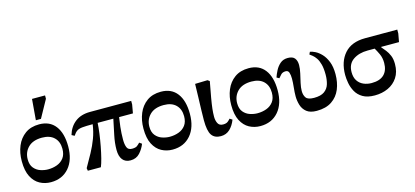

<svg xmlns="http://www.w3.org/2000/svg" viewBox="-60 -1149 3477 1608"><g transform="rotate(-15 1678.5 -344.5)"><path d="M226 13Q174 13 130.5 -10.5Q87 -34 60.5 -85Q34 -136 34 -220Q34 -292 58.5 -351Q83 -410 132 -445.5Q181 -481 254 -481Q345 -481 393.5 -417.5Q442 -354 442 -240Q442 -123 383.5 -55Q325 13 226 13ZM230 -97Q272 -97 308.5 -110.5Q345 -124 367.5 -154Q390 -184 390 -233Q390 -295 353 -331Q316 -367 248 -367Q169 -367 127.5 -325.5Q86 -284 86 -222Q86 -174 109 -146.5Q132 -119 165.5 -108Q199 -97 230 -97ZM281 -521H237L252 -702H365V-673Z M917 9Q872 9 848.5 -21Q825 -51 825 -106Q825 -167 839 -232Q853 -297 867 -366H731Q729 -326 722 -274Q715 -222 705 -169Q695 -116 683.5 -71Q672 -26 661 0H548L544 -23Q578 -82 607.5 -136Q637 -190 658 -246Q679 -302 688 -366Q630 -366 598.5 -363Q567 -360 550 -348Q533 -336 517 -311L493 -324Q513 -393 564 -432Q615 -471 693 -471H1050V-440L1037 -366H917Q912 -338 906 -284Q900 -230 900 -175Q900 -133 910.5 -107.5Q921 -82 954 -82Q985 -82 998.5 -92.5Q1012 -103 1024 -116L1045 -101Q1029 -59 998 -25Q967 9 917 9Z M1281 13Q1229 13 1185.5 -10.5Q1142 -34 1115.5 -85Q1089 -136 1089 -220Q1089 -292 1113.5 -351Q1138 -410 1187 -445.5Q1236 -481 1309 -481Q1400 -481 1448.5 -417.5Q1497 -354 1497 -240Q1497 -123 1438.5 -55Q1380 13 1281 13ZM1285 -97Q1327 -97 1363.5 -110.5Q1400 -124 1422.5 -154Q1445 -184 1445 -233Q1445 -295 1408 -331Q1371 -367 1303 -367Q1224 -367 1182.5 -325.5Q1141 -284 1141 -222Q1141 -174 1164 -146.5Q1187 -119 1220.5 -108Q1254 -97 1285 -97Z M1700 9Q1646 9 1621 -27.5Q1596 -64 1596 -157Q1596 -192 1597.5 -244Q1599 -296 1601 -355.5Q1603 -415 1604 -470L1712 -473L1729 -461Q1713 -377 1703.5 -322.5Q1694 -268 1690 -231.5Q1686 -195 1686 -163Q1686 -130 1698.5 -105.5Q1711 -81 1743 -81Q1771 -81 1785 -92.5Q1799 -104 1807 -114L1829 -100Q1811 -52 1779 -21.5Q1747 9 1700 9Z M2042 13Q1990 13 1946.5 -10.5Q1903 -34 1876.5 -85Q1850 -136 1850 -220Q1850 -292 1874.5 -351Q1899 -410 1948 -445.5Q1997 -481 2070 -481Q2161 -481 2209.5 -417.5Q2258 -354 2258 -240Q2258 -123 2199.5 -55Q2141 13 2042 13ZM2046 -97Q2088 -97 2124.5 -110.5Q2161 -124 2183.5 -154Q2206 -184 2206 -233Q2206 -295 2169 -331Q2132 -367 2064 -367Q1985 -367 1943.5 -325.5Q1902 -284 1902 -222Q1902 -174 1925 -146.5Q1948 -119 1981.5 -108Q2015 -97 2046 -97Z M2531 12Q2474 12 2443.5 -12.5Q2413 -37 2401.5 -75Q2390 -113 2390 -152Q2390 -185 2394.5 -227.5Q2399 -270 2399 -303Q2399 -334 2392 -355Q2385 -376 2364 -376Q2337 -376 2322.5 -361Q2308 -346 2298 -333L2276 -345Q2285 -372 2301 -403Q2317 -434 2343 -456.5Q2369 -479 2409 -479Q2451 -479 2468.5 -457Q2486 -435 2486 -398Q2486 -365 2477 -326Q2468 -287 2459.5 -249Q2451 -211 2451 -181Q2451 -145 2467.5 -122Q2484 -99 2537 -99Q2596 -99 2627 -121.5Q2658 -144 2669 -181Q2680 -218 2680 -262Q2680 -316 2670.5 -351.5Q2661 -387 2646 -408.5Q2631 -430 2616.5 -441.5Q2602 -453 2592 -460L2602 -481Q2620 -479 2647 -465.5Q2674 -452 2700 -424.5Q2726 -397 2743.5 -353Q2761 -309 2761 -245Q2761 -173 2737 -115Q2713 -57 2662 -22.5Q2611 12 2531 12Z M3034 13Q2970 13 2930.5 -10.5Q2891 -34 2871 -70.5Q2851 -107 2844 -146Q2837 -185 2837 -217Q2837 -332 2898.5 -401.5Q2960 -471 3078 -471H3357V-438L3344 -366H3189V-362Q3204 -345 3221.5 -323Q3239 -301 3251.5 -271Q3264 -241 3264 -198Q3264 -129 3233 -82Q3202 -35 3150 -11Q3098 13 3034 13ZM3133 -366H3072Q2996 -366 2945.5 -331Q2895 -296 2895 -225Q2895 -180 2914 -151Q2933 -122 2965 -108Q2997 -94 3035 -94Q3107 -94 3143 -129.5Q3179 -165 3179 -230Q3179 -274 3163.5 -307.5Q3148 -341 3133 -366Z"/></g></svg>

Font: STIX Two Text SemiBold
Style: Regular
Weight: 600
Designer: Ross Mills, John Hudson & Paul Hanslow, Tiro Typeworks Ltd; with prior portions MicroPress Inc., and Coen Hoffman.
Foundry: Tiro Typeworks Ltd
Version: Version 2.13 b171